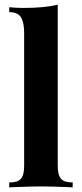

<svg xmlns="http://www.w3.org/2000/svg" viewBox="-20 -803 351 823"><path d="M227.5 -92.8Q227.5 -71.8 231 -58.1Q234.4 -44.4 242.2 -36.1Q250 -27.8 262 -24.4Q273.9 -21 291.5 -21V0Q281.7 -0.5 267.1 -1Q252.4 -1.5 234.6 -2.2Q216.8 -2.9 197.3 -3.4Q177.7 -3.9 158.2 -3.9Q138.7 -3.9 118.4 -3.4Q98.1 -2.9 79.3 -2.2Q60.5 -1.5 45.2 -1Q29.8 -0.5 19.5 0V-21Q37.1 -21 49.3 -24.4Q61.5 -27.8 69.1 -36.1Q76.7 -44.4 80.1 -58.1Q83.5 -71.8 83.5 -92.8V-662.6Q83.5 -707.5 69.6 -729.2Q55.7 -751 19.5 -751V-772Q50.8 -769 81.5 -769Q123.5 -769 159.9 -772.2Q196.3 -775.4 227.5 -782.7Z"/></svg>

Font: SVN-Playfair Display
Style: Bold
Weight: 700
Designer: Claus Eggers Sørensen
Foundry: Claus Eggers Sørensen
Version: Version 1.004;PS 001.004;hotconv 1.0.70;makeotf.lib2.5.58329